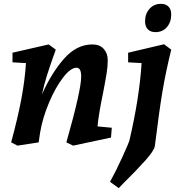

<svg xmlns="http://www.w3.org/2000/svg" viewBox="-20 -743 936 998"><path d="M115 -415 45 -419V-469L233 -512L270 -485L255 -443Q236 -389 223 -347.5Q210 -306 198 -252Q247 -363 312.5 -437.5Q378 -512 460 -512Q498 -512 519 -489Q540 -466 540 -430Q540 -399 534.5 -364Q529 -329 516 -261Q493 -152 487 -86L561 -79L557 -28L360 14L325 -3Q402 -274 402 -345Q402 -391 378 -391Q347 -391 307.5 -339.5Q268 -288 235 -210Q202 -132 189 -57Q186 -41 181 -3L71 14L38 -3Q73 -133 91 -228.5Q109 -324 115 -415ZM653 -14Q705 -237 716 -415L646 -419V-469L833 -513L870 -485Q841 -366 824.5 -268Q808 -170 785 15Q782 39 736 90.5Q690 142 622 209L597 235L552 202Q583 146 616 73.5Q649 1 653 -14ZM734 -632Q734 -671 757 -697Q780 -723 817 -723Q842 -723 856 -708.5Q870 -694 870 -668Q870 -628 847.5 -602Q825 -576 788 -576Q762 -576 748 -591Q734 -606 734 -632Z"/></svg>

Font: Andada Pro ExtraBold
Style: Italic
Weight: 800
Italic angle: -6.99998°
Designer: Carolina Giovagnoli
Foundry: Huerta Tipografica
Version: Version 3.005; ttfautohint (v1.8.4)